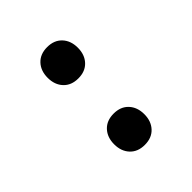

<svg xmlns="http://www.w3.org/2000/svg" viewBox="7 -1098 486 486"><g transform="rotate(45 250.0 -855.0)"><path d="M131 -801Q106 -801 90.5 -815.5Q75 -830 75 -855Q75 -880 90.5 -894.5Q106 -909 131 -909Q156 -909 171.5 -894.5Q187 -880 187 -855Q187 -830 171.5 -815.5Q156 -801 131 -801ZM369 -801Q344 -801 328.5 -815.5Q313 -830 313 -855Q313 -880 328.5 -894.5Q344 -909 369 -909Q394 -909 409.5 -894.5Q425 -880 425 -855Q425 -830 409.5 -815.5Q394 -801 369 -801Z"/></g></svg>

Font: M PLUS Code Latin Light
Style: Regular
Weight: 300
Designer: Coji Morishita
Foundry: UNDERFOREST DESIGN
Version: Version 1.002; ttfautohint (v1.8.3)